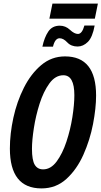

<svg xmlns="http://www.w3.org/2000/svg" viewBox="-20 -1039 565 1069"><path d="M508 -935 525 -1019H272L255 -935ZM275 -779Q286 -826 312 -826Q333 -826 354.5 -803Q376 -780 412 -780Q443 -780 469 -805.5Q495 -831 507 -897H450Q437 -850 414 -850Q394 -850 369.5 -873Q345 -896 313 -896Q271 -896 249 -863.5Q227 -831 216 -779ZM515 -507Q515 -725 342 -725Q267 -725 209.5 -676.5Q152 -628 113 -550.5Q74 -473 54.5 -383.5Q35 -294 35 -212Q35 10 211 10Q292 10 350 -43Q408 -96 444.5 -178Q481 -260 498 -348.5Q515 -437 515 -507ZM158 -211Q158 -257 168.5 -325.5Q179 -394 200.5 -461.5Q222 -529 255 -574.5Q288 -620 333 -620Q394 -620 394 -509Q394 -457 383 -387Q372 -317 350 -250.5Q328 -184 295.5 -140Q263 -96 220 -96Q189 -96 173.5 -121.5Q158 -147 158 -211Z"/></svg>

Font: Noto Sans Display Condensed
Style: Bold Italic
Weight: 700
Width: 3
Designer: Monotype Design team
Foundry: Monotype Imaging Inc.
Version: 1.000